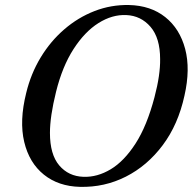

<svg xmlns="http://www.w3.org/2000/svg" viewBox="-20 -732 772 765"><path d="M494 -712Q580.5 -710 638.5 -663.8Q696.5 -617.5 717.8 -537Q739 -456.5 715 -351Q690 -236 628.5 -153.8Q567 -71.5 481.5 -28.2Q396 15 298.5 12.5Q213 10.5 154.8 -36.2Q96.5 -83 76.5 -166.5Q56.5 -250 84.5 -362Q103 -438.5 142 -503Q181 -567.5 236 -615Q291 -662.5 356.8 -688Q422.5 -713.5 494 -712ZM312.5 -27.5Q367.5 -25.5 421 -57.5Q474.5 -89.5 520 -160Q565.5 -230.5 595.5 -344.5Q607.5 -390 613 -428Q618.5 -466 618 -496.5Q618 -580.5 579.8 -625Q541.5 -669.5 483 -672Q427 -674.5 372.2 -640Q317.5 -605.5 273 -536.5Q228.5 -467.5 203.5 -367Q191 -316.5 185 -275.8Q179 -235 179 -202.5Q179 -116.5 216 -73Q253 -29.5 312.5 -27.5Z"/></svg>

Font: Fraunces 72pt Soft
Style: Italic
Weight: 400
Italic angle: -16°
Version: Version 1.000;[b76b70a41]